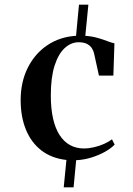

<svg xmlns="http://www.w3.org/2000/svg" viewBox="-20 -672 566 818"><path d="M68 -245.5Q68 -322 97.8 -382.2Q127.5 -442.5 180.8 -478.8Q234 -515 304 -519.5L316.5 -652H356.5L343.5 -519.5Q374 -517 397.8 -510Q421.5 -503 439 -496.2Q456.5 -489.5 467.5 -487.5L463 -350H401.5L381 -443.5Q379 -454 372.2 -465.2Q365.5 -476.5 352 -484.2Q338.5 -492 314.5 -492Q283 -492 256 -467.5Q229 -443 212.8 -393Q196.5 -343 196.5 -265.5Q196.5 -209.5 206 -167.2Q215.5 -125 234 -96.5Q252.5 -68 278.5 -53.8Q304.5 -39.5 337.5 -39.5Q358 -39.5 380.8 -44.8Q403.5 -50 423.5 -59Q443.5 -68 457 -78.5L468.5 -56Q454.5 -41 428.8 -26.2Q403 -11.5 370.5 -1.2Q338 9 304.5 10.5L293.5 126H251.5L263 9.5Q200 2.5 156.5 -31Q113 -64.5 90.5 -119.5Q68 -174.5 68 -245.5Z"/></svg>

Font: Merriweather 144pt SemiBold
Style: Regular
Weight: 600
Version: Version 2.100